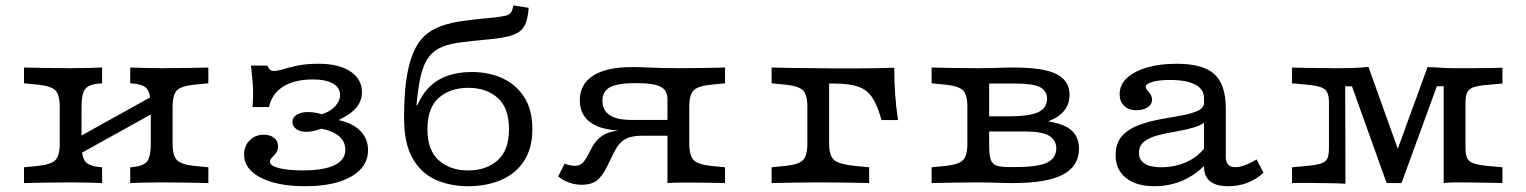

<svg xmlns="http://www.w3.org/2000/svg" viewBox="-20 -655 5462 687"><path d="M558.6 -2.4Q523.8 -2.4 497.2 -1.6Q470.6 -0.8 446 0V-56.5L455.3 -57.3Q495.9 -61.2 507.7 -79.4Q519.6 -97.5 519.6 -141.5V-206.7H597.6V-141.5Q597.6 -97.7 613.4 -81.8Q629.3 -65.8 678 -61.1L725.5 -56.5V0Q688.6 -0.8 649.9 -1.6Q611.1 -2.4 558.6 -2.4ZM232.8 -2.4Q180.2 -2.4 141.5 -1.6Q102.8 -0.8 65.9 0V-56.5L113.3 -61.1Q162.1 -65.8 177.9 -81.8Q193.8 -97.7 193.8 -141.5V-271.9Q193.8 -316.4 177.9 -332Q162.1 -347.6 113.3 -352.3L65.9 -356.9V-413.4Q102.8 -412.6 141.5 -411.8Q180.2 -411 232.8 -411Q268.3 -411 294.5 -411.8Q320.8 -412.6 345.3 -413.4V-356.9L336 -356.1Q295.5 -352.9 283.6 -334.8Q271.7 -316.7 271.7 -271.9V-141.5Q271.7 -97.5 283.6 -79.4Q295.5 -61.2 336 -57.3L345.3 -56.5V0Q320.8 -0.8 294.5 -1.6Q268.3 -2.4 232.8 -2.4ZM519.6 -206.7V-271.9Q519.6 -316.7 507.7 -334.8Q495.9 -352.9 455.3 -356.1L446 -356.9V-413.4Q470.6 -412.6 497.2 -411.8Q523.8 -411 558.6 -411Q611.1 -411 649.9 -411.8Q688.6 -412.6 725.5 -413.4V-356.9L678 -352.3Q629.3 -347.6 613.4 -332Q597.6 -316.4 597.6 -271.9V-206.7ZM227.3 -83.2V-145.5L562.4 -331.5V-269.2Z M1072 11.3Q971.8 11.3 912.5 -19.5Q853.3 -50.2 853.3 -101.8Q853.3 -132.6 873.3 -152.8Q893.4 -173 923.8 -173Q946.8 -173 960.8 -161.7Q974.8 -150.4 974.8 -131.7Q974.8 -117.3 967.6 -107.6Q960.4 -98 953.2 -91.1Q946 -84.1 946 -76.1Q946 -61.9 977.6 -53.6Q1009.3 -45.3 1062.4 -45.3Q1138.1 -45.3 1176.9 -63.9Q1215.7 -82.6 1215.7 -119.5Q1215.7 -147.5 1193.9 -167Q1172.1 -186.4 1129.5 -194.5Q1116.6 -189.6 1102.1 -186.4Q1087.5 -183.2 1076.3 -183.2Q1053.7 -183.2 1040 -193.3Q1026.3 -203.3 1026.3 -218.6Q1026.3 -234.7 1041.6 -244.4Q1056.9 -254.1 1082.7 -254.1Q1093.8 -254.1 1106.6 -252.1Q1119.3 -250.1 1130.3 -246.1Q1159.7 -254.3 1178.2 -273.8Q1196.7 -293.2 1196.7 -315.5Q1196.7 -341.6 1171.3 -356.1Q1145.9 -370.7 1099.8 -370.7Q1033.5 -370.7 993.1 -345.1Q952.7 -319.5 942.5 -272H883.6Q886.6 -307.4 885.5 -334.2Q884.3 -361.1 882 -382.1Q879.7 -403.1 878 -420.3H936.8Q940.8 -409.9 946 -405.4Q951.2 -401 958.5 -401Q972.2 -401 993.4 -407.5Q1014.7 -413.9 1045.7 -420.4Q1076.7 -426.9 1119.6 -426.9Q1192.1 -426.9 1233.6 -399.5Q1275.2 -372.1 1275.2 -324.6Q1275.2 -294.4 1255 -270Q1234.9 -245.7 1193.1 -226.4V-224.8Q1242.4 -214.3 1269.7 -186.2Q1297 -158.1 1297 -117.6Q1297 -58 1236.9 -23.4Q1176.8 11.3 1072 11.3Z M1655.3 11.3Q1589.5 11.3 1537.4 -12.5Q1485.4 -36.3 1455.6 -89.8Q1425.8 -143.2 1425.8 -232Q1425.8 -310 1433.5 -366.5Q1441.2 -422.9 1457 -462.2Q1472.8 -501.4 1497.2 -524.9Q1520.8 -547.7 1557.6 -561.4Q1594.5 -575 1646.8 -581.4Q1662.9 -583.8 1679.8 -585.5Q1696.7 -587.1 1714.5 -589.1Q1732.4 -591.2 1750.1 -592.7Q1777.2 -595.9 1790.2 -599.1Q1803.2 -602.3 1808.6 -610.6Q1813.9 -619 1817.2 -635.5L1871.6 -627.1Q1869 -587.6 1858.1 -565.4Q1847.2 -543.2 1821.7 -532.4Q1796.3 -521.7 1748.7 -516.2Q1724.9 -513.9 1705.5 -511.9Q1686.1 -509.9 1669.7 -508.3Q1653.3 -506.7 1636.7 -504.4Q1592.7 -499.6 1563.1 -487.8Q1533.5 -475.9 1515 -451.9Q1496.6 -428 1486.2 -385.9Q1475.9 -343.8 1470.3 -278.7H1486.8L1466.6 -261.3Q1483.9 -308.8 1511.8 -338.8Q1539.8 -368.7 1579 -383Q1618.3 -397.3 1667.6 -397.3Q1729.9 -397.3 1778.7 -374.6Q1827.5 -351.9 1856.2 -306.8Q1884.9 -261.8 1884.9 -193Q1884.9 -124.3 1854.9 -78.8Q1825 -33.4 1773 -11Q1720.9 11.3 1655.3 11.3ZM1655.3 -45.2Q1719.5 -45.2 1760.4 -81.1Q1801.3 -117.1 1801.3 -193Q1801.3 -268.8 1760.8 -304.8Q1720.3 -340.8 1656.1 -340.8Q1591.2 -340.8 1550.3 -305.2Q1509.4 -269.6 1509.4 -193Q1509.4 -117.1 1550.3 -81.1Q1591.2 -45.2 1655.3 -45.2Z M2368.3 0V-301Q2368.3 -332.1 2343 -344.9Q2317.7 -357.7 2255.7 -357.7Q2191.1 -357.7 2163.3 -343.2Q2135.6 -328.7 2135.6 -294.9Q2135.6 -260.4 2161.5 -243.1Q2187.5 -225.9 2240.2 -225.9H2408.4V-187.6H2214.6Q2135.9 -187.6 2095.3 -215.1Q2054.7 -242.6 2054.7 -296Q2054.7 -354.1 2102.6 -384.6Q2150.4 -415 2242.9 -415Q2267.1 -415 2313.2 -413Q2359.4 -411 2408.1 -411H2407.3Q2459.9 -411 2498.6 -411.8Q2537.3 -412.6 2574.2 -413.4V-356.9L2526.8 -352.3Q2478 -347.6 2462.2 -332Q2446.3 -316.4 2446.3 -271.9V-141.5Q2446.3 -97.7 2462.2 -81.8Q2478 -65.8 2526.8 -61.1L2574.2 -56.5V0Q2546.6 -0.8 2511.5 -1.2Q2476.4 -1.6 2453.9 -1.6Q2431.5 -1.6 2411.2 -1.6Q2390.9 -1.6 2368.3 0ZM2062.4 6.1Q2038.2 6.1 2016.4 -1.6Q1994.5 -9.2 1977.2 -23.8L2000.5 -69.6Q2018.7 -61.8 2036.8 -61.8Q2052.9 -61.8 2062.7 -70.2Q2072.4 -78.6 2084.9 -102.3L2095.5 -122.8Q2106 -143 2119.3 -156.4Q2132.6 -169.8 2150.8 -177.6Q2169 -185.4 2195.5 -188.7Q2222 -192 2259.7 -192H2394.6V-169.4H2278.4Q2252 -169.4 2233.1 -163.7Q2214.2 -158 2200.9 -144.7Q2187.6 -131.4 2176.4 -108.8L2151.9 -58.7Q2134.7 -23.1 2114.7 -8.5Q2094.8 6.1 2062.4 6.1Z M2868.8 -206.7V-271.9Q2868.8 -316.4 2852.9 -332Q2837.1 -347.6 2788.3 -352.3L2740.9 -356.9V-413.4Q2777.8 -412.6 2816.5 -411.8Q2855.2 -411 2907.8 -411L2946.7 -365.6V-206.7ZM2907.8 -356.1V-411L2963.4 -410.2H3042.9Q3077.5 -410.2 3111.3 -410.9Q3145.2 -411.7 3179.8 -412.6Q3179.7 -363 3182.9 -318.6Q3186 -274.2 3193.1 -225.5H3134.3Q3119.4 -279.1 3100.3 -307Q3081.2 -334.9 3049.4 -345.5Q3017.6 -356.1 2963.4 -356.1ZM2907.8 -2.4Q2855.2 -2.4 2816.5 -1.6Q2777.8 -0.8 2740.9 0V-56.5L2788.3 -61.1Q2837.1 -65.8 2852.9 -81.8Q2868.8 -97.7 2868.8 -141.5V-206.7H2946.7V-141.5Q2946.7 -112.1 2954.6 -95.7Q2962.5 -79.4 2982.8 -72.3Q3003.2 -65.1 3040.7 -61.2L3089.9 -56.5V0Q3063.4 -0.8 3036 -1.2Q3008.6 -1.6 2977.3 -2Q2946 -2.4 2907.8 -2.4Z M3480.3 -2.4Q3427.8 -2.4 3389.1 -1.6Q3350.4 -0.8 3313.4 0V-56.5L3360.9 -61.1Q3409.6 -65.8 3425.5 -81.8Q3441.4 -97.7 3441.4 -141.5V-271.9Q3441.4 -316.4 3425.5 -332Q3409.6 -347.6 3360.9 -352.3L3313.4 -356.9V-413.4Q3350.4 -412.6 3389.1 -411.8Q3427.8 -411 3480.3 -411H3481.1Q3516.8 -411 3547 -412.2Q3577.3 -413.4 3608.2 -413.4Q3714.9 -413.4 3760.9 -389.5Q3807 -365.7 3807 -315.4Q3807 -283.2 3787.9 -259.2Q3768.9 -235.2 3732.8 -222.1V-220.5Q3790.5 -210.6 3815.6 -187.1Q3840.7 -163.5 3840.7 -122.6Q3840.7 -61.4 3784 -30.7Q3727.4 0 3605 0Q3573.9 0 3544.4 -1.2Q3514.8 -2.4 3481.1 -2.4ZM3519.3 -134.5Q3519.3 -102.2 3524.6 -85.4Q3529.8 -68.5 3544.7 -62.9Q3559.6 -57.3 3588.7 -57.3H3611.4Q3695.9 -57.3 3727.7 -73.7Q3759.5 -90.2 3759.5 -124Q3759.5 -153.2 3734.4 -168.9Q3709.3 -184.5 3649.7 -184.5H3482.3V-238.7H3584.1Q3665.4 -238.7 3696 -254.1Q3726.5 -269.4 3726.5 -301.6Q3726.5 -330 3701.4 -343Q3676.3 -356.1 3613.3 -356.1H3512.8L3519.3 -364.1Z M4288.1 -206.7V-303.5Q4288.1 -335.8 4256.9 -352.3Q4225.7 -368.9 4166.5 -368.9Q4128 -368.9 4103.8 -362.1Q4079.6 -355.3 4079.6 -343.9Q4079.6 -338.1 4085.2 -331.9Q4090.9 -325.7 4096.5 -317.6Q4102.1 -309.5 4102.1 -297.5Q4102.1 -281.1 4086.3 -270.8Q4070.6 -260.6 4045 -260.6Q4018.4 -260.6 4002.2 -276.4Q3986.1 -292.3 3986.1 -317.7Q3986.1 -350.9 4011.6 -375.1Q4037.1 -399.4 4083 -413.1Q4128.9 -426.9 4189.9 -426.9Q4284.5 -426.9 4325.3 -389.6Q4366.1 -352.4 4366.1 -266.5V-206.7ZM4110.3 11.3Q4045.9 11.3 4008.8 -18.4Q3971.8 -48.1 3971.8 -99.6Q3971.8 -142.9 3994.6 -168.2Q4017.5 -193.5 4053.5 -207Q4089.5 -220.4 4130 -227.9Q4170.4 -235.3 4206.5 -241.6Q4242.5 -247.9 4265.8 -258.6Q4289 -269.3 4289 -290.3L4298.1 -223.9Q4281.4 -207.6 4252 -199Q4222.6 -190.3 4188.5 -184.6Q4154.5 -178.9 4124.5 -171.3Q4094.4 -163.6 4074.9 -149Q4055.4 -134.4 4055.4 -107.5Q4055.4 -82.9 4075.4 -69.8Q4095.5 -56.6 4133.9 -56.6Q4185.3 -56.6 4228 -76.4Q4270.7 -96.2 4298.6 -136.4L4299.7 -73.4Q4261.1 -30.9 4213.5 -9.8Q4166 11.3 4110.3 11.3ZM4366.1 -94.4Q4366.1 -75.1 4374.4 -66Q4382.6 -56.9 4400.1 -56.9Q4416 -56.9 4435.5 -64.3Q4455.1 -71.6 4476.1 -84.8L4500.9 -37.2Q4475.8 -13.4 4443.7 -1Q4411.6 11.3 4374.8 11.3Q4331.9 11.3 4310 -6.2Q4288.1 -23.7 4288.1 -58.6V-206.7H4366.1Z M4794 -125.8V2.4Q4766.3 0.8 4732.1 0.4Q4698 0 4664.2 -0.4Q4630.5 -0.8 4603 0V-56.5L4655.5 -61.2Q4689.8 -64.5 4706.9 -70.1Q4724 -75.7 4729.6 -88.2Q4735.2 -100.8 4735.2 -125.8V-287.5Q4735.2 -311.1 4729.2 -324Q4723.3 -336.9 4706.2 -342.9Q4689 -348.9 4655.5 -352.1L4603 -356.9V-413.3Q4626.9 -412.5 4656 -412.1Q4685.1 -411.7 4714.2 -411.3Q4743.3 -411 4767.5 -410.9L4771 -411Q4804.3 -411 4830.2 -412.1Q4856 -413.3 4876.5 -415.6L4996.5 -80.8L4965.7 -79.5L5087.9 -414.9Q5116.7 -414.1 5138.9 -412.5Q5161.1 -411 5180.2 -411H5191.4Q5215.6 -411 5244.7 -411Q5273.8 -411 5303.2 -411.4Q5332.7 -411.8 5355.9 -412.6V-356.2L5303.3 -351.4Q5270.6 -349 5253.1 -343Q5235.6 -336.9 5229.6 -324Q5223.7 -311.1 5223.7 -287.6V-125.8Q5223.7 -102.3 5229.6 -89.4Q5235.6 -76.4 5253.1 -70.4Q5270.6 -64.5 5303.3 -61.2L5355.9 -56.5V0Q5332.7 -0.8 5303.2 -1.2Q5273.8 -1.6 5244.7 -2Q5215.6 -2.4 5191.4 -2.4H5184.7Q5165.6 -2.4 5145.7 0V-346.3H5121.3L4994.8 0H4941.5L4817.6 -346H4793.2Z"/></svg>

Font: Playfair 5pt SemiExpanded Light
Style: Regular
Weight: 300
Width: 6
Designer: Claus Eggers Sørensen
Foundry: Claus Eggers Sørensen
Version: Version 2.203